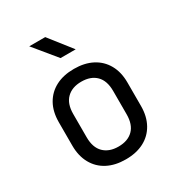

<svg xmlns="http://www.w3.org/2000/svg" viewBox="-185 -909 971 1041"><g transform="rotate(-30 300.0 -388.5)"><path d="M300 8Q234 8 186 -17Q138 -42 111.5 -89.5Q85 -137 85 -202V-348Q85 -414 111.5 -461Q138 -508 186 -533Q234 -558 300 -558Q366 -558 414 -533Q462 -508 488.5 -461Q515 -414 515 -349V-202Q515 -137 488.5 -89.5Q462 -42 414 -17Q366 8 300 8ZM300 -72Q359 -72 392 -105Q425 -138 425 -202V-348Q425 -412 392 -445Q359 -478 300 -478Q242 -478 208.5 -445Q175 -412 175 -348V-202Q175 -138 208.5 -105Q242 -72 300 -72ZM267 -645 152 -785H252L362 -645Z"/></g></svg>

Font: JetBrains Mono Zero
Style: Regular-Zero
Weight: 400
Designer: Philipp Nurullin, Konstantin Bulenkov
Foundry: JetBrains
Version: Version 2.211